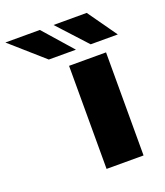

<svg xmlns="http://www.w3.org/2000/svg" viewBox="-328 -814 779 905"><g transform="rotate(-20 61.5 -361.5)"><path d="M50 0V-517H235.5V0ZM-29.5 -577.5 -194.5 -723H-21.5L106.5 -577.5ZM180.5 -577.5 47 -723H213.5L316.5 -577.5Z"/></g></svg>

Font: Public Sans Thin Black
Style: Regular
Weight: 900
Version: Version 2.001